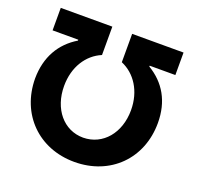

<svg xmlns="http://www.w3.org/2000/svg" viewBox="-128 -865 1036 1011"><g transform="rotate(20 389.5 -359.0)"><path d="M45 -333C46 -133 189 10 389 10C590 10 733 -133 733 -333C733 -454 681 -542 589 -597V-602H733V-728H445V-569C523 -536 577 -455 577 -348C577 -220 499 -127 389 -126C279 -126 202 -220 202 -348C202 -455 255 -536 334 -569V-728H45V-602H189V-597C98 -542 46 -454 45 -333Z"/></g></svg>

Font: Wafeq
Style: Bold
Weight: 700
Designer: Rasmus Andersson & Azza Alameddine
Foundry: Google & TypeTogether
Version: Version 3.000;FEAKit 1.0